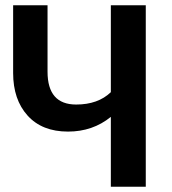

<svg xmlns="http://www.w3.org/2000/svg" viewBox="-20 -711 656 731"><path d="M535 0H402V-266Q333 -210 239 -210Q140 -210 85 -271Q30 -332 30 -433V-691H161V-438Q161 -313 270 -313Q353 -313 402 -360V-691H535Z"/></svg>

Font: Trujillo Medium
Style: Regular
Weight: 500
Designer: Fira Sans original fonts by bBox Type GmbH, Carrois Corporate GbR, & Edenspiekermann AG / Changes by Cristiano Sobral
Foundry: Fira Sans original fonts by bBox Type GmbH, Carrois Corporate GbR, & Edenspiekermann AG / Changes by Cristiano Sobral
Version: Version 4.301;October 17, 2021;FontCreator 14.0.0.2814 64-bi